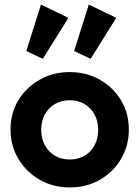

<svg xmlns="http://www.w3.org/2000/svg" viewBox="-20 -809 609 839"><path d="M285 10Q212 10 153.5 -23.5Q95 -57 60.5 -114.5Q26 -172 26 -243Q26 -314 60 -370.5Q94 -427 153 -460.5Q212 -494 284 -494Q358 -494 416.5 -460.5Q475 -427 509 -370.5Q543 -314 543 -243Q543 -172 509 -114.5Q475 -57 416.5 -23.5Q358 10 285 10ZM284 -112Q321 -112 349.5 -128.5Q378 -145 393.5 -174.5Q409 -204 409 -242Q409 -280 393 -309Q377 -338 349 -354.5Q321 -371 284 -371Q248 -371 220 -354.5Q192 -338 176 -309Q160 -280 160 -242Q160 -204 176 -174.5Q192 -145 220 -128.5Q248 -112 284 -112ZM167 -552 95 -586 159 -789 279 -731ZM376 -552 304 -586 368 -789 488 -731Z"/></svg>

Font: Outfit Thin SemiBold
Style: Regular
Weight: 600
Version: Version 1.100;gftools[0.9.27]